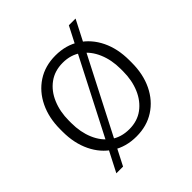

<svg xmlns="http://www.w3.org/2000/svg" viewBox="-180 -723 918 918"><g transform="rotate(-45 278.5 -264.5)"><path d="M279.3 10.3Q208 10.3 155.5 -23.7Q103 -57.6 74 -117.9Q44.9 -178.2 44.9 -255.9V-272Q44.9 -349.6 74 -409.7Q103 -469.7 155.5 -503.9Q208 -538.1 278.3 -538.1Q349.1 -538.1 401.6 -503.9Q454.1 -469.7 483.2 -409.9Q512.2 -350.1 512.2 -272V-255.9Q512.2 -177.7 483.2 -117.7Q454.1 -57.6 401.6 -23.7Q349.1 10.3 279.3 10.3ZM279.3 -38.6Q333.5 -38.6 372.6 -67.4Q411.6 -96.2 432.6 -145.5Q453.6 -194.8 453.6 -255.9V-272Q453.6 -332.5 432.6 -381.8Q411.6 -431.2 372.3 -460Q333 -488.8 278.3 -488.8Q223.6 -488.8 184.3 -460Q145 -431.2 124.3 -381.8Q103.5 -332.5 103.5 -272V-255.9Q103.5 -194.3 124.3 -145.3Q145 -96.2 184.3 -67.4Q223.6 -38.6 279.3 -38.6ZM85.9 66.4 425.8 -594.7H471.2L131.3 66.4Z"/></g></svg>

Font: Roboto Slab LO Light
Style: Regular
Weight: 300
Designer: Google
Version: Version 2.000